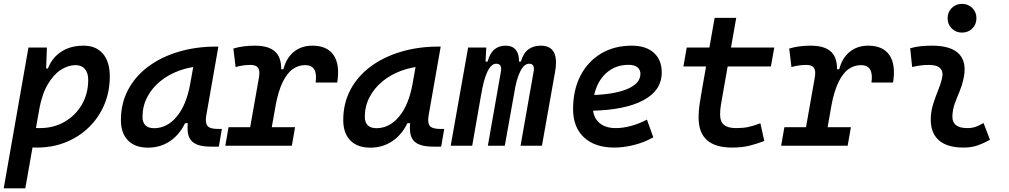

<svg xmlns="http://www.w3.org/2000/svg" viewBox="-25 -768 5319 1012"><path d="M108.4 224.6H-5.4L125 -517.6H222.2L217.8 -395ZM169.4 9.8Q135.3 9.8 101.8 7.1Q68.4 4.4 34.2 -0.5L85.9 -105Q116.2 -92.8 185.1 -92.8Q257.8 -92.8 315.4 -126Q373 -159.2 406.5 -216.8Q439.9 -274.4 439.9 -346.7Q439.9 -383.8 422.6 -404.3Q405.3 -424.8 373 -424.8Q335 -424.8 296.4 -400.4Q257.8 -376 227.1 -324Q196.3 -272 181.2 -189.5L200.2 -407.2H242.7L217.3 -373Q233.9 -446.8 285.9 -487.1Q337.9 -527.3 415.5 -527.3Q481 -527.3 517.3 -485.1Q553.7 -442.9 553.7 -365.2Q553.7 -285.2 524.9 -216.8Q496.1 -148.4 443.8 -97.4Q391.6 -46.4 321.8 -18.3Q252 9.8 169.4 9.8Z M755.4 10.3Q687 10.3 649.7 -27.8Q612.3 -65.9 612.3 -135.3Q612.3 -223.1 650.1 -294.7Q688 -366.2 756.3 -417Q824.7 -467.8 916.3 -495.1Q1007.8 -522.5 1115.2 -522.5H1126L1062 -158.2Q1055.7 -120.6 1068.6 -104.5Q1081.5 -88.4 1123.5 -88.4H1144.5L1128.4 4.9H1088.4Q1045.9 4.9 1019.8 -3.9Q993.7 -12.7 980.7 -29.8Q967.8 -46.9 964.8 -72.3Q961.9 -97.7 966.3 -131.3L995.6 -118.7H939L966.3 -158.2Q939.9 -78.1 884.5 -33.9Q829.1 10.3 755.4 10.3ZM787.1 -92.3Q855.5 -92.3 906.5 -153.3Q957.5 -214.4 977.5 -325.7L1002.9 -467.3L1044.4 -419.9Q978 -417 919.9 -395.8Q861.8 -374.5 818.4 -338.6Q774.9 -302.7 750.5 -255.1Q726.1 -207.5 726.1 -151.9Q726.1 -122.6 741.7 -107.4Q757.3 -92.3 787.1 -92.3Z M1276.4 0 1339.8 -358.9Q1346.2 -394 1335.7 -409.9Q1325.2 -425.8 1295.9 -425.8Q1256.3 -425.8 1216.8 -414.6L1205.1 -512.2Q1231 -520 1259.5 -523.7Q1288.1 -527.3 1318.8 -527.3Q1404.3 -527.3 1436.3 -483.4Q1468.3 -439.5 1451.7 -346.2L1390.1 0ZM1162.6 0 1179.7 -97.7H1530.3L1513.2 0ZM1426.8 -208 1445.8 -402.8H1468.8Q1483.9 -462.4 1523.9 -494.9Q1564 -527.3 1621.6 -527.3Q1699.7 -527.3 1733.6 -477.1Q1767.6 -426.8 1752.4 -333H1638.7Q1645 -378.9 1631.3 -401.9Q1617.7 -424.8 1583 -424.8Q1548.8 -424.8 1519 -404.5Q1489.3 -384.3 1465.6 -336.7Q1441.9 -289.1 1426.8 -208Z M1927.2 10.3Q1858.9 10.3 1821.5 -27.8Q1784.2 -65.9 1784.2 -135.3Q1784.2 -223.1 1822 -294.7Q1859.9 -366.2 1928.2 -417Q1996.6 -467.8 2088.1 -495.1Q2179.7 -522.5 2287.1 -522.5H2297.9L2233.9 -158.2Q2227.5 -120.6 2240.5 -104.5Q2253.4 -88.4 2295.4 -88.4H2316.4L2300.3 4.9H2260.3Q2217.8 4.9 2191.7 -3.9Q2165.5 -12.7 2152.6 -29.8Q2139.6 -46.9 2136.7 -72.3Q2133.8 -97.7 2138.2 -131.3L2167.5 -118.7H2110.8L2138.2 -158.2Q2111.8 -78.1 2056.4 -33.9Q2001 10.3 1927.2 10.3ZM1959 -92.3Q2027.3 -92.3 2078.4 -153.3Q2129.4 -214.4 2149.4 -325.7L2174.8 -467.3L2216.3 -419.9Q2149.9 -417 2091.8 -395.8Q2033.7 -374.5 1990.2 -338.6Q1946.8 -302.7 1922.4 -255.1Q1897.9 -207.5 1897.9 -151.9Q1897.9 -122.6 1913.6 -107.4Q1929.2 -92.3 1959 -92.3Z M2538.1 -517.6 2531.2 -384.3 2463.9 0H2350.6L2442.4 -517.6ZM2546.4 0 2615.2 -390.6Q2622.6 -432.1 2590.3 -432.1Q2564 -432.1 2543.9 -389.9Q2523.9 -347.7 2511.2 -269L2518.6 -443.4H2544.9Q2557.6 -488.8 2581.5 -508.1Q2605.5 -527.3 2640.1 -527.3Q2683.6 -527.3 2700.7 -494.6Q2717.8 -461.9 2705.6 -390.6L2635.7 0ZM2900.9 -390.6 2831.5 0H2718.8L2787.6 -390.6Q2791.5 -410.6 2785.6 -421.4Q2779.8 -432.1 2764.6 -432.1Q2736.8 -432.1 2716.3 -389.9Q2695.8 -347.7 2683.6 -269L2688 -443.4H2720.2Q2734.4 -489.3 2760.7 -508.3Q2787.1 -527.3 2825.7 -527.3Q2924.8 -527.3 2900.9 -390.6Z M3220.7 -92.8Q3258.8 -92.8 3302 -104.5Q3345.2 -116.2 3384.8 -137.7L3418.5 -44.4Q3371.1 -17.6 3316.9 -3.9Q3262.7 9.8 3213.4 9.8Q3110.8 9.8 3053.2 -43.7Q2995.6 -97.2 2995.6 -192.9Q2995.6 -293.5 3034.4 -368.7Q3073.2 -443.8 3142.8 -485.6Q3212.4 -527.3 3304.7 -527.3Q3379.4 -527.3 3421.1 -490Q3462.9 -452.6 3462.9 -386.2Q3462.9 -291 3365.5 -239.3Q3268.1 -187.5 3089.4 -184.1L3076.2 -266.6Q3206.1 -268.1 3278.3 -297.6Q3350.6 -327.1 3350.6 -378.9Q3350.6 -400.9 3334.5 -413.6Q3318.4 -426.3 3288.1 -426.3Q3232.4 -426.3 3190.2 -398.2Q3147.9 -370.1 3124.3 -319.6Q3100.6 -269 3100.1 -201.7Q3100.6 -150.4 3132.6 -121.6Q3164.6 -92.8 3220.7 -92.8Z M3834.5 9.8Q3745.1 9.8 3701.2 -29.5Q3657.2 -68.8 3657.2 -147.9Q3657.2 -168.9 3658.9 -188.5Q3660.6 -208 3664.6 -232.2Q3668.5 -256.3 3674.3 -291.5L3741.7 -673.8H3855.5L3788.1 -291.5Q3779.8 -243.2 3775.1 -217.3Q3770.5 -191.4 3770.5 -163.6Q3770.5 -127 3791 -109.9Q3811.5 -92.8 3855 -92.8Q3891.1 -92.8 3918.2 -98.4Q3945.3 -104 3982.9 -118.2L4003.4 -24.9Q3967.3 -10.7 3927 -0.5Q3886.7 9.8 3834.5 9.8ZM3577.1 -417.5 3594.7 -517.6H4056.2L4038.1 -417.5Z M4206.1 0 4269.5 -358.9Q4275.9 -394 4265.4 -409.9Q4254.9 -425.8 4225.6 -425.8Q4186 -425.8 4146.5 -414.6L4134.8 -512.2Q4160.6 -520 4189.2 -523.7Q4217.8 -527.3 4248.5 -527.3Q4334 -527.3 4366 -483.4Q4397.9 -439.5 4381.3 -346.2L4319.8 0ZM4092.3 0 4109.4 -97.7H4460L4442.9 0ZM4356.4 -208 4375.5 -402.8H4398.4Q4413.6 -462.4 4453.6 -494.9Q4493.7 -527.3 4551.3 -527.3Q4629.4 -527.3 4663.3 -477.1Q4697.3 -426.8 4682.1 -333H4568.4Q4574.7 -378.9 4561 -401.9Q4547.4 -424.8 4512.7 -424.8Q4478.5 -424.8 4448.7 -404.5Q4418.9 -384.3 4395.3 -336.7Q4371.6 -289.1 4356.4 -208Z M5045.4 -596.2Q5013.2 -596.2 4991.5 -617.9Q4969.7 -639.6 4969.7 -671.9Q4969.7 -704.1 4991.5 -725.8Q5013.2 -747.6 5045.4 -747.6Q5078.1 -747.6 5099.9 -725.8Q5121.6 -704.1 5121.6 -671.9Q5121.6 -639.6 5099.9 -617.9Q5078.1 -596.2 5045.4 -596.2ZM5159.2 -119.6 5192.9 -31.2Q5163.1 -14.2 5129.9 -2.2Q5096.7 9.8 5053.7 9.8Q4963.9 9.8 4920.2 -31.7Q4876.5 -73.2 4881.3 -153.3Q4883.8 -189.5 4894.8 -223.6Q4905.8 -257.8 4918.9 -290Q4932.1 -322.3 4939.5 -352.1Q4948.7 -388.7 4931.6 -407.2Q4914.6 -425.8 4872.1 -425.8Q4825.7 -425.8 4782.7 -414.6L4772.5 -513.7Q4801.3 -522 4830.1 -524.7Q4858.9 -527.3 4887.7 -527.3Q4990.7 -527.3 5032.2 -481.2Q5073.7 -435.1 5051.8 -345.2Q5043.9 -311.5 5031.2 -282.2Q5018.6 -252.9 5008.1 -224.1Q4997.6 -195.3 4995.1 -162.1Q4990.2 -92.8 5072.8 -92.8Q5097.2 -92.8 5115.5 -98.9Q5133.8 -105 5159.2 -119.6Z"/></svg>

Font: Cascadia Mono Medium
Style: Italic
Weight: 500
Italic angle: -10°
Monospace: yes
Designer: Aaron Bell
Foundry: Saja Typeworks
Version: Version 2407.024